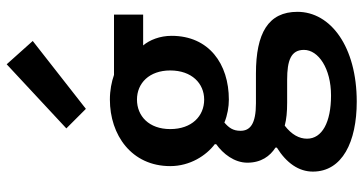

<svg xmlns="http://www.w3.org/2000/svg" viewBox="-270 -574 1061 560"><g transform="rotate(-90 260.0 -293.5)"><path d="M244 217C404 217 506 141 506 44C506 -41 444 -77 326 -77H239C179 -77 159 -94 159 -122C159 -144 168 -156 183 -169C205 -160 229 -156 250 -156C354 -156 436 -214 436 -323C436 -357 424 -387 408 -406H498V-491H322C302 -498 277 -503 250 -503C147 -503 56 -440 56 -327C56 -269 87 -222 120 -197V-193C92 -173 66 -140 66 -102C66 -62 85 -36 110 -20V-16C65 12 40 48 40 89C40 175 127 217 244 217ZM136 72C136 49 148 27 174 7C193 12 214 14 241 14H308C364 14 395 25 395 63C395 105 341 142 262 142C184 142 136 116 136 72ZM164 -327C164 -389 202 -424 250 -424C298 -424 335 -388 335 -327C335 -264 297 -228 250 -228C202 -228 164 -264 164 -327ZM223 -573 421 -728 353 -804 166 -630Z"/></g></svg>

Font: DAIFUKU Sans Semibold
Style: Regular
Weight: 600
Designer: Original font ‘Source Sans 3’ : Paul D. Hunt
Foundry: Daifuku
Version: Version 1.000